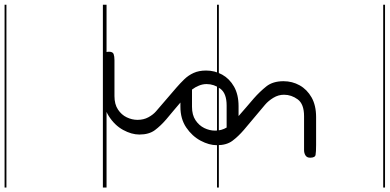

<svg xmlns="http://www.w3.org/2000/svg" viewBox="-456 -820 1698 837"><g transform="rotate(90 393.5 -401.0)"><path d="M237 0Q221.5 0 210.8 -4.8Q200 -9.5 200 -26.5Q200 -43 210 -46.8Q220 -50.5 237 -50.5H393.5Q429 -50.5 452 -65.8Q475 -81 486 -104Q497 -127 497 -151Q497 -177.5 485.8 -198.2Q474.5 -219 460 -231.5L356.5 -320.5Q337.5 -337 320.2 -354.8Q303 -372.5 292.5 -395.5Q282 -418.5 282 -450Q282 -488 299.8 -520Q317.5 -552 352.2 -571.8Q387 -591.5 437.5 -591.5H480.5Q461 -608.5 442 -625Q423 -641.5 403.5 -658Q374 -684 351.2 -712.5Q328.5 -741 328.5 -787.5Q328.5 -825.5 346.5 -857.8Q364.5 -890 399.2 -909.8Q434 -929.5 485 -929.5H606Q637 -929.5 649.5 -927.2Q662 -925 662 -903.5Q662 -889.5 652 -883.2Q642 -877 629 -877H481Q428 -877 407.8 -849.5Q387.5 -822 387.5 -789.5Q387.5 -765 400.8 -743.2Q414 -721.5 431 -707L541 -614.5Q569.5 -590 588.5 -564.5Q607.5 -539 607.5 -497Q607.5 -463 587.8 -426Q568 -389 530.5 -363.5Q493 -338 440 -338H421.5Q440 -322.5 458 -307Q476 -291.5 494.5 -276.5Q522.5 -252.5 541.8 -226.8Q561 -201 561 -159Q561 -125 540.8 -88Q520.5 -51 480.2 -25.5Q440 0 379.5 0ZM365 -388.5H440Q475.5 -388.5 498.5 -403.8Q521.5 -419 532.8 -442.2Q544 -465.5 544 -489Q544 -503.5 540.5 -516Q537 -528.5 530.5 -539.5H434.5Q381.5 -539.5 361.2 -512Q341 -484.5 341 -452Q341 -435 347.8 -418.5Q354.5 -402 365 -388.5ZM237 0Q221.5 0 210.8 -4.8Q200 -9.5 200 -26.5Q200 -43 210 -46.8Q220 -50.5 237 -50.5H393.5Q429 -50.5 452 -65.8Q475 -81 486 -104Q497 -127 497 -151Q497 -177.5 485.8 -198.2Q474.5 -219 460 -231.5L356.5 -320.5Q337.5 -337 320.2 -354.8Q303 -372.5 292.5 -395.5Q282 -418.5 282 -450Q282 -488 299.8 -520Q317.5 -552 352.2 -571.8Q387 -591.5 437.5 -591.5H480.5Q461 -608.5 442 -625Q423 -641.5 403.5 -658Q374 -684 351.2 -712.5Q328.5 -741 328.5 -787.5Q328.5 -825.5 346.5 -857.8Q364.5 -890 399.2 -909.8Q434 -929.5 485 -929.5H606Q637 -929.5 649.5 -927.2Q662 -925 662 -903.5Q662 -889.5 652 -883.2Q642 -877 629 -877H481Q428 -877 407.8 -849.5Q387.5 -822 387.5 -789.5Q387.5 -765 400.8 -743.2Q414 -721.5 431 -707L541 -614.5Q569.5 -590 588.5 -564.5Q607.5 -539 607.5 -497Q607.5 -463 587.8 -426Q568 -389 530.5 -363.5Q493 -338 440 -338H421.5Q440 -322.5 458 -307Q476 -291.5 494.5 -276.5Q522.5 -252.5 541.8 -226.8Q561 -201 561 -159Q561 -125 540.8 -88Q520.5 -51 480.2 -25.5Q440 0 379.5 0ZM365 -388.5H440Q475.5 -388.5 498.5 -403.8Q521.5 -419 532.8 -442.2Q544 -465.5 544 -489Q544 -503.5 540.5 -516Q537 -528.5 530.5 -539.5H434.5Q381.5 -539.5 361.2 -512Q341 -484.5 341 -452Q341 -435 347.8 -418.5Q354.5 -402 365 -388.5ZM-5 420.5H792V428.5H-5ZM-5 -16H792V0H-5ZM-5 -505.5H792V-497.5H-5ZM-5 -1230H792V-1222H-5Z"/></g></svg>

Font: Edu VIC WA NT Pre Guide
Style: Regular
Weight: 400
Designer: Tina and Corey Anderson, Eben Sorkin, Mirko Velimirovic
Foundry: Google for Education
Version: Version 1.000